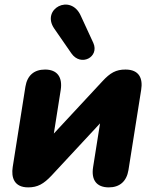

<svg xmlns="http://www.w3.org/2000/svg" viewBox="-20 -802 666 831"><path d="M102 9C143 9 169 -6 203 -42L413 -268L383 -79C374 -23 398 9 451 9C498 9 528 -17 536 -66L591 -413C599 -462 583 -501 523 -501C482 -501 457 -487 423 -450L213 -224L243 -414C251 -469 227 -501 175 -501C127 -501 98 -475 90 -427L35 -79C28 -34 41 9 102 9ZM215 -678 289 -571C330 -512 411 -555 384 -616L330 -733C286 -833 156 -763 215 -678Z"/></svg>

Font: SN Pro Heavy
Style: Italic
Weight: 800
Italic angle: -9°
Designer: Tobias Whetton
Foundry: Supernotes
Version: Version 1.001;Glyphs 3.2 (3249)